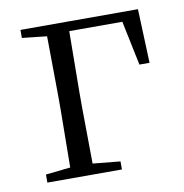

<svg xmlns="http://www.w3.org/2000/svg" viewBox="-64 -573 608 634"><g transform="rotate(-10 240.0 -256.0)"><path d="M45 -485 128 -476 130 -277V-227L128 -36L45 -27V0H295V-27L203 -36L201 -227V-277L203 -480H381L412 -331H446L439 -512H45Z"/></g></svg>

Font: Noto Serif CJK HK Light
Style: Regular
Weight: 300
Designer: Ryoko NISHIZUKA 西塚涼子 (kana & ideographs); Frank Grießhammer (Latin, Greek & Cyrillic); Wenlong ZHANG 张文龙 (bopomofo); San
Foundry: Adobe
Version: Version 2.001;hotconv 1.1.0;makeotfexe 2.6.0